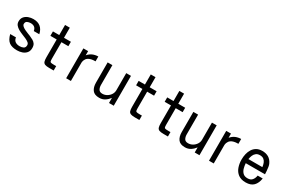

<svg xmlns="http://www.w3.org/2000/svg" viewBox="99 -1800 4301 2910"><g transform="rotate(30 2250.0 -345.5)"><path d="M263.7 2.9Q171.9 2.9 123 -33.7Q74.2 -70.3 51.8 -160.2H152.3Q159.2 -112.3 189.9 -91.8Q220.7 -71.3 266.6 -71.3Q303.7 -71.3 332 -85.9Q360.4 -100.6 360.4 -142.6Q360.4 -168 338.9 -185.5Q317.4 -203.1 284.2 -217.8Q251 -232.4 212.9 -247.6Q174.8 -262.7 141.6 -281.7Q108.4 -300.8 86.9 -327.1Q65.4 -353.5 65.4 -391.6Q65.4 -441.4 92.3 -472.7Q119.1 -503.9 160.6 -518.6Q202.1 -533.2 245.1 -533.2Q401.4 -533.2 435.5 -377.9H338.9Q332 -419.9 306.6 -439.5Q281.2 -459 240.2 -459Q208 -459 180.7 -446.3Q153.3 -433.6 153.3 -395.5Q153.3 -375 173.8 -357.4Q194.3 -339.8 224.1 -325.7Q253.9 -311.5 281.2 -301.3Q308.6 -291 322.3 -285.2Q357.4 -270.5 386.2 -253.9Q415 -237.3 431.6 -211.9Q448.2 -186.5 448.2 -142.6Q448.2 -90.8 420.9 -58.6Q393.6 -26.4 351.6 -11.7Q309.6 2.9 263.7 2.9Z M819.3 -10.7Q771.5 -10.7 746.1 -20.5Q720.7 -30.3 711.9 -55.7Q703.1 -81.1 703.1 -128.9V-441.4H592.8V-518.6H703.1V-695.3H786.1V-518.6H907.2V-441.4H786.1V-150.4Q786.1 -141.6 787.6 -122.1Q789.1 -102.5 796.9 -96.7Q805.7 -90.8 826.7 -88.9Q847.7 -86.9 868.7 -87.4Q889.6 -87.9 898.4 -87.9V-10.7Z M1121.1 -3.9V-526.4H1204.1V-453.1Q1238.3 -494.1 1282.2 -513.2Q1326.2 -532.2 1378.9 -533.2V-448.2H1368.2Q1335.9 -448.2 1304.7 -441.4Q1273.4 -434.6 1249 -416.5Q1224.6 -398.4 1211.9 -365.2Q1210 -358.4 1207 -347.2Q1204.1 -335.9 1204.1 -329.1V-3.9Z M1701.2 2.9Q1616.2 2.9 1581.1 -45.4Q1545.9 -93.8 1545.9 -172.9V-526.4H1628.9V-180.7Q1628.9 -137.7 1646.5 -106Q1664.1 -74.2 1712.9 -74.2Q1753.9 -74.2 1790 -95.2Q1826.2 -116.2 1848.6 -150.9Q1871.1 -185.5 1871.1 -227.5V-526.4H1954.1V-3.9H1871.1V-92.8Q1839.8 -50.8 1797.9 -23.9Q1755.9 2.9 1701.2 2.9Z M2319.3 -10.7Q2271.5 -10.7 2246.1 -20.5Q2220.7 -30.3 2211.9 -55.7Q2203.1 -81.1 2203.1 -128.9V-441.4H2092.8V-518.6H2203.1V-695.3H2286.1V-518.6H2407.2V-441.4H2286.1V-150.4Q2286.1 -141.6 2287.6 -122.1Q2289.1 -102.5 2296.9 -96.7Q2305.7 -90.8 2326.7 -88.9Q2347.7 -86.9 2368.7 -87.4Q2389.6 -87.9 2398.4 -87.9V-10.7Z M2819.3 -10.7Q2771.5 -10.7 2746.1 -20.5Q2720.7 -30.3 2711.9 -55.7Q2703.1 -81.1 2703.1 -128.9V-441.4H2592.8V-518.6H2703.1V-695.3H2786.1V-518.6H2907.2V-441.4H2786.1V-150.4Q2786.1 -141.6 2787.6 -122.1Q2789.1 -102.5 2796.9 -96.7Q2805.7 -90.8 2826.7 -88.9Q2847.7 -86.9 2868.7 -87.4Q2889.6 -87.9 2898.4 -87.9V-10.7Z M3201.2 2.9Q3116.2 2.9 3081.1 -45.4Q3045.9 -93.8 3045.9 -172.9V-526.4H3128.9V-180.7Q3128.9 -137.7 3146.5 -106Q3164.1 -74.2 3212.9 -74.2Q3253.9 -74.2 3290 -95.2Q3326.2 -116.2 3348.6 -150.9Q3371.1 -185.5 3371.1 -227.5V-526.4H3454.1V-3.9H3371.1V-92.8Q3339.8 -50.8 3297.9 -23.9Q3255.9 2.9 3201.2 2.9Z M3621.1 -3.9V-526.4H3704.1V-453.1Q3738.3 -494.1 3782.2 -513.2Q3826.2 -532.2 3878.9 -533.2V-448.2H3868.2Q3835.9 -448.2 3804.7 -441.4Q3773.4 -434.6 3749 -416.5Q3724.6 -398.4 3711.9 -365.2Q3710 -358.4 3707 -347.2Q3704.1 -335.9 3704.1 -329.1V-3.9Z M4264.6 3.9Q4183.6 3.9 4133.8 -33.2Q4084 -70.3 4061.5 -132.3Q4039.1 -194.3 4039.1 -267.6Q4039.1 -318.4 4050.3 -366.2Q4061.5 -414.1 4086.4 -452.6Q4111.3 -491.2 4151.4 -514.2Q4191.4 -537.1 4250 -537.1Q4313.5 -537.1 4359.4 -510.3Q4405.3 -483.4 4432.6 -425.8Q4443.4 -405.3 4448.2 -372.6Q4453.1 -339.8 4455.6 -306.6Q4458 -273.4 4459 -250H4122.1Q4125 -206.1 4136.7 -163.6Q4148.4 -121.1 4177.2 -92.8Q4206.1 -64.5 4258.8 -64.5Q4312.5 -64.5 4338.9 -96.7Q4365.2 -128.9 4373 -177.7H4460.9Q4448.2 -91.8 4401.4 -43.9Q4354.5 3.9 4264.6 3.9ZM4126 -324.2H4370.1Q4366.2 -360.4 4354 -392.1Q4341.8 -423.8 4316.9 -443.4Q4292 -462.9 4250 -462.9Q4209 -462.9 4183.6 -442.9Q4158.2 -422.9 4145 -391.6Q4131.8 -360.4 4126 -324.2Z"/></g></svg>

Font: Kosugi
Style: Regular
Weight: 400
Version: Version 4.002